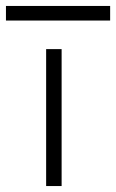

<svg xmlns="http://www.w3.org/2000/svg" viewBox="-65 -625 390 645"><path d="M-45 -556V-605H305V-556ZM90 -460H142V0H90Z"/></svg>

Font: Renner* Light
Style: Light
Weight: 300
Version: Version 003.000 ; ttfautohint (v0.97) -l 8 -r 50 -G 200 -x 1